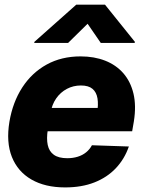

<svg xmlns="http://www.w3.org/2000/svg" viewBox="-20 -795 614 825"><path d="M259.8 10.3Q173.8 10.3 115 -23.7Q56.2 -57.6 31 -120.8Q5.9 -184.1 20.5 -272Q34.7 -356 75.7 -419.2Q116.7 -482.4 180.4 -517.6Q244.1 -552.7 326.2 -552.7Q384.8 -552.7 431.6 -534.4Q478.5 -516.1 509.8 -480.5Q541 -444.8 553.5 -392.8Q565.9 -340.8 555.2 -273.4L547.9 -231H73.7L90.3 -331.1H481.9L397 -308.6Q403.3 -345.7 398.9 -372.3Q394.5 -398.9 377.4 -413.3Q360.4 -427.7 327.6 -427.7Q294.9 -427.7 267.3 -413.1Q239.7 -398.4 221.4 -372.1Q203.1 -345.7 197.3 -310.1L185.5 -238.3Q179.2 -199.7 185.1 -172.1Q190.9 -144.5 211.4 -129.9Q231.9 -115.2 269 -115.2Q293.5 -115.2 314 -121.6Q334.5 -127.9 350.1 -140.6Q365.7 -153.3 375 -170.9L533.7 -165.5Q515.1 -111.8 477.8 -72.3Q440.4 -32.7 385.7 -11.2Q331.1 10.3 259.8 10.3ZM413.1 -610.4 356.4 -692.9 272.5 -610.4H127L127.9 -615.2L307.6 -774.9H431.2L559.6 -615.2L558.6 -610.4Z"/></svg>

Font: Inter Tight ExtraBold
Style: Italic
Weight: 800
Italic angle: -9.39999°
Designer: Rasmus Andersson
Foundry: rsms
Version: Version 3.004